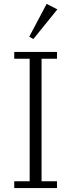

<svg xmlns="http://www.w3.org/2000/svg" viewBox="-20 -964 365 984"><path d="M53 -35H132V-663H53V-698H272V-663H193V-35H272V0H53ZM130 -776 219 -944 274 -916 151 -764Z"/></svg>

Font: IBM Plex Serif Light
Style: Regular
Weight: 300
Designer: Mike Abbink, Paul van der Laan, Pieter van Rosmalen
Foundry: Bold Monday
Version: Version 3.001